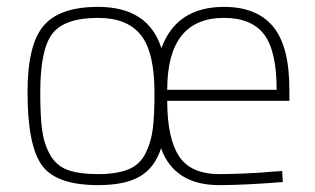

<svg xmlns="http://www.w3.org/2000/svg" viewBox="-20 -529 916 558"><path d="M618 -23Q649 -23 694.5 -25Q740 -27 770 -30L800 -32L802 0Q690 9 617 9Q487 9 448 -98Q430 -42 387 -16.5Q344 9 265 9Q143 9 101.5 -49Q60 -107 60 -261Q60 -399 106.5 -454Q153 -509 265 -509Q411 -509 449 -389Q493 -509 631 -509Q726 -509 773.5 -452Q821 -395 821 -269V-236H466Q466 -128 500 -75.5Q534 -23 618 -23ZM265 -23Q319 -23 352.5 -36.5Q386 -50 402.5 -82.5Q419 -115 424 -154Q429 -193 429 -259Q429 -377 389.5 -427Q350 -477 265 -477Q168 -477 132.5 -431.5Q97 -386 97 -261Q97 -191 102.5 -150.5Q108 -110 126 -78.5Q144 -47 177 -35Q210 -23 265 -23ZM466 -268H784Q784 -381 747.5 -429Q711 -477 631 -477Q466 -477 466 -268Z"/></svg>

Font: TitilliumText22L Th
Style: Thin
Weight: 100
Designer: Campivisivi
Foundry: Campivisivi
Version: 1.000